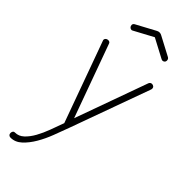

<svg xmlns="http://www.w3.org/2000/svg" viewBox="-300 -726 994 994"><g transform="rotate(45 197.5 -228.5)"><path d="M358 -478Q365 -478 370.5 -473.5Q376 -469 376 -461Q376 -457 375 -455L215 -13Q201 25 184.5 68.5Q168 112 146 149.5Q124 187 97 212Q70 237 36 237Q29 237 24 232.5Q19 228 19 220Q19 213 22.5 207.5Q26 202 34 202Q61 202 82.5 182Q104 162 121.5 130.5Q139 99 153 61Q167 23 180 -13L20 -455Q18 -459 18 -461Q18 -468 23.5 -473Q29 -478 37 -478Q50 -478 53 -467L198 -67L342 -467Q347 -478 358 -478ZM93 -603Q91 -602 89 -601Q87 -600 85 -600Q78 -600 72.5 -605.5Q67 -611 67 -619Q67 -628 76 -633L180 -689Q188 -694 197 -694Q206 -694 214 -689L318 -634Q327 -629 327 -617Q327 -610 322 -605.5Q317 -601 310 -601Q308 -601 305.5 -602Q303 -603 301 -604L197 -659Z"/></g></svg>

Font: AkaAcidDosis
Style: ExtraLight
Weight: 250
Designer: Edgar Tolentino, Pablo Impallari, Igino Marini, Aka-Acid
Foundry: Edgar Tolentino, Pablo Impallari, Igino Marini, Aka-Acid
Version: Version 1.007